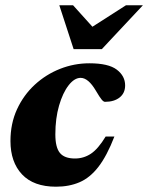

<svg xmlns="http://www.w3.org/2000/svg" viewBox="-20 -690 560 725"><path d="M284.5 -396Q261 -396 239 -367.8Q217 -339.5 203 -291.2Q189 -243 189 -182.5Q189 -133.5 206.2 -112.5Q223.5 -91.5 263 -91.5Q296 -91.5 323.2 -109.5Q350.5 -127.5 379 -174.5H412Q383.5 -101 351.5 -59.8Q319.5 -18.5 280.2 -1.8Q241 15 191.5 15Q107 15 63.2 -31.5Q19.5 -78 19.5 -157.5Q19.5 -223.5 44.2 -277.2Q69 -331 111.2 -370Q153.5 -409 206.8 -430Q260 -451 317.5 -451Q389.5 -451 421 -427Q452.5 -403 452.5 -367.5Q452.5 -338.5 431.8 -322Q411 -305.5 376.5 -305.5Q371 -305.5 364 -313.8Q357 -322 342 -347.5Q313.5 -396 284.5 -396ZM519.5 -670 364.5 -504.5H258L204 -670H256L329 -589L455.5 -670Z"/></svg>

Font: Newsreader Text ExtraBold
Style: Italic
Weight: 800
Italic angle: -17°
Designer: Hugues Gentile
Foundry: Production Type
Version: Version 1.001